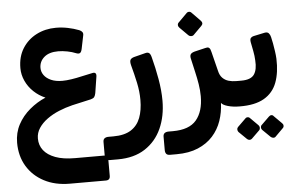

<svg xmlns="http://www.w3.org/2000/svg" viewBox="-59 -662 1746 1121"><g transform="rotate(-5 813.5 -101.5)"><path d="M306 368Q220 368 155.5 334Q91 300 55.5 240.5Q20 181 20 103Q20 45 45.5 -3Q71 -51 114.5 -87.5Q158 -124 208 -145Q170 -161 140 -189.5Q110 -218 93.5 -254.5Q77 -291 77 -329Q77 -396 107.5 -444.5Q138 -493 189.5 -519.5Q241 -546 304 -546Q339 -546 373.5 -539Q408 -532 439 -520Q451 -515 456.5 -507Q462 -499 459 -487L443 -409Q439 -391 431 -386.5Q423 -382 408 -388Q387 -397 358.5 -402.5Q330 -408 305 -408Q252 -408 223 -383Q194 -358 194 -320Q194 -297 208 -277.5Q222 -258 249 -246Q276 -234 315 -234Q338 -234 368 -238.5Q398 -243 430 -250.5Q462 -258 493 -264Q505 -267 511 -261.5Q517 -256 515 -242L500 -146Q497 -131 491.5 -123.5Q486 -116 471 -112L360 -87Q319 -77 280.5 -61Q242 -45 211 -22.5Q180 0 161.5 28Q143 56 143 89Q143 129 166 158.5Q189 188 234.5 205Q280 222 349 222H517Q542 222 542 247V343Q542 368 517 368Z M551 251Q536 251 529.5 243Q523 235 523 221V142Q523 128 531.5 121.5Q540 115 555 115H583Q648 115 686.5 90.5Q725 66 742 21.5Q759 -23 759 -84Q759 -133 748 -184.5Q737 -236 722 -291Q717 -312 722 -321.5Q727 -331 744 -336L811 -353Q825 -357 833.5 -351Q842 -345 847 -324Q863 -264 875 -196Q887 -128 887 -68Q887 23 854.5 95Q822 167 757.5 209Q693 251 598 251Z M903 251Q888 251 881.5 243Q875 235 875 221V142Q875 128 883.5 121.5Q892 115 907 115H932Q1028 115 1070 65Q1112 15 1112 -74Q1112 -109 1106 -145.5Q1100 -182 1092 -216L1073 -300Q1070 -315 1075.5 -323.5Q1081 -332 1099 -337L1162 -352Q1176 -356 1182.5 -352.5Q1189 -349 1192 -341.5Q1195 -334 1197 -325L1225 -213Q1231 -186 1246 -171Q1261 -156 1281.5 -150Q1302 -144 1327 -144H1346Q1363 -144 1363 -129V-25Q1363 5 1333 5Q1295 5 1265 -3.5Q1235 -12 1226 -25Q1224 30 1207 79.5Q1190 129 1155.5 167.5Q1121 206 1068 228.5Q1015 251 942 251ZM1102 -434Q1096 -428 1086.5 -428.5Q1077 -429 1071 -435L1022 -484Q1015 -491 1015 -500Q1015 -509 1022 -515L1071 -564Q1077 -571 1086 -571Q1095 -571 1101 -564L1149 -515Q1166 -498 1151 -483Z M1333 5Q1326 5 1322 0Q1318 -5 1318 -12V-116Q1318 -144 1348 -144H1356Q1412 -144 1431.5 -172.5Q1451 -201 1447 -255Q1446 -281 1440.5 -309.5Q1435 -338 1430 -363Q1427 -381 1433.5 -388Q1440 -395 1450 -397L1516 -411Q1532 -414 1540 -405Q1548 -396 1551 -382Q1555 -367 1559 -344.5Q1563 -322 1566.5 -298Q1570 -274 1571 -254Q1574 -173 1552 -114.5Q1530 -56 1476.5 -25Q1423 6 1333 5ZM1388 199Q1382 205 1373.5 204.5Q1365 204 1359 198L1313 153Q1308 147 1307.5 138.5Q1307 130 1313 124L1359 79Q1365 72 1373.5 72Q1382 72 1388 79L1433 124Q1439 130 1439.5 139Q1440 148 1434 154ZM1527 199Q1522 205 1513.5 204.5Q1505 204 1498 198L1452 153Q1446 147 1446 138Q1446 129 1452 124L1498 79Q1505 72 1513 72Q1521 72 1526 79L1571 124Q1578 130 1578.5 139Q1579 148 1572 154Z"/></g></svg>

Font: Rubik Light SemiBold
Style: Regular
Weight: 600
Version: Version 2.300;gftools[0.9.30]